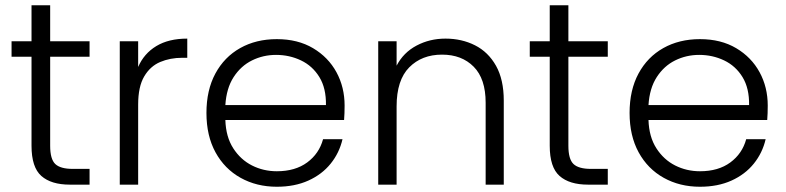

<svg xmlns="http://www.w3.org/2000/svg" viewBox="-20 -703 2991 731"><path d="M24 -487V-546H100V-683H171V-546H321V-487H171V-148Q171 -97 190.5 -78.5Q210 -60 257 -60H321V0H246Q175 0 137.5 -33Q100 -66 100 -148V-487Z M436 -546H506V-448Q528 -499 575 -527.5Q622 -556 693 -556V-483H674Q628 -483 590 -467Q552 -451 529 -412Q506 -373 506 -305V0H436Z M1284 -173Q1272 -121 1239 -80Q1206 -39 1154 -15.5Q1102 8 1034 8Q957 8 896 -26Q835 -60 800.5 -123Q766 -186 766 -273Q766 -360 800 -423Q834 -486 894.5 -520Q955 -554 1034 -554Q1114 -554 1172 -519.5Q1230 -485 1261 -428Q1292 -371 1292 -301Q1292 -284 1291.5 -272Q1291 -260 1290 -246H838Q840 -182 868 -138.5Q896 -95 939.5 -73Q983 -51 1034 -51Q1104 -51 1149.5 -84.5Q1195 -118 1210 -173ZM1031 -494Q982 -494 939.5 -473Q897 -452 869.5 -409.5Q842 -367 838 -303H1221Q1222 -367 1196 -409.5Q1170 -452 1126 -473Q1082 -494 1031 -494Z M1420 -546H1490V-453Q1516 -503 1566 -529.5Q1616 -556 1676 -556Q1738 -556 1788.5 -530.5Q1839 -505 1868.5 -452.5Q1898 -400 1898 -320V0H1829V-312Q1829 -403 1783.5 -449Q1738 -495 1663 -495Q1586 -495 1538 -446.5Q1490 -398 1490 -298V0H1420Z M1997 -487V-546H2073V-683H2144V-546H2294V-487H2144V-148Q2144 -97 2163.5 -78.5Q2183 -60 2230 -60H2294V0H2219Q2148 0 2110.5 -33Q2073 -66 2073 -148V-487Z M2895 -173Q2883 -121 2850 -80Q2817 -39 2765 -15.5Q2713 8 2645 8Q2568 8 2507 -26Q2446 -60 2411.5 -123Q2377 -186 2377 -273Q2377 -360 2411 -423Q2445 -486 2505.5 -520Q2566 -554 2645 -554Q2725 -554 2783 -519.5Q2841 -485 2872 -428Q2903 -371 2903 -301Q2903 -284 2902.5 -272Q2902 -260 2901 -246H2449Q2451 -182 2479 -138.5Q2507 -95 2550.5 -73Q2594 -51 2645 -51Q2715 -51 2760.5 -84.5Q2806 -118 2821 -173ZM2642 -494Q2593 -494 2550.5 -473Q2508 -452 2480.5 -409.5Q2453 -367 2449 -303H2832Q2833 -367 2807 -409.5Q2781 -452 2737 -473Q2693 -494 2642 -494Z"/></svg>

Font: Poppins Light
Style: Regular
Weight: 300
Designer: Ninad Kale (Devanagari), Jonny Pinhorn (Latin)
Version: Version 5.002